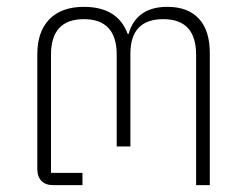

<svg xmlns="http://www.w3.org/2000/svg" viewBox="-20 -541 723 561"><path d="M136 0Q113 0 101 -12.5Q89 -25 89 -48V-382Q89 -449 124.5 -485Q160 -521 225 -521Q324 -521 353 -442H356Q366 -480 394.5 -500.5Q423 -521 469 -521Q529 -521 561 -486.5Q593 -452 593 -386V0H553V-381Q553 -485 457 -485Q361 -485 361 -384V-113H321V-381Q321 -485 225 -485Q129 -485 129 -381V-36H221V0Z"/></svg>

Font: Anuphan ExtraLight
Style: Regular
Weight: 200
Designer: Cadson Demak
Version: Version 3.001